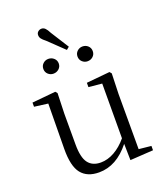

<svg xmlns="http://www.w3.org/2000/svg" viewBox="-161 -1002 970 1125"><g transform="rotate(-20 324.0 -439.5)"><path d="M161 -667Q161 -687 175 -700Q189 -713 208 -713Q228 -713 242.5 -700Q257 -687 257 -667Q257 -647 242.5 -634Q228 -621 208 -621Q189 -621 175 -634Q161 -647 161 -667ZM200 -864Q200 -877 209.5 -885Q219 -893 231 -893Q244 -893 254 -883Q264 -873 275 -851L346 -739L329 -725L233 -817Q215 -831 207.5 -841Q200 -851 200 -864ZM374 -667Q374 -687 388 -700Q402 -713 421 -713Q441 -713 455 -700Q469 -687 469 -667Q469 -647 455 -634Q441 -621 421 -621Q402 -621 388 -634Q374 -647 374 -667ZM262 14Q188 14 151.5 -32Q115 -78 116 -185L119 -467L34 -478V-504L181 -518L191 -506L187 -379V-187Q187 -106 213 -71.5Q239 -37 291 -37Q334 -37 376 -60.5Q418 -84 455 -128L456 -469L373 -477V-504L519 -518L529 -506L525 -379V-35L602 -27V0L458 9L456 -93Q371 14 262 14Z"/></g></svg>

Font: GL-CurulMinamoto Light
Style: Regular
Weight: 300
Designer: Eunice (kana); Ryoko NISHIZUKA 西塚涼子 (ideographs); Frank Grießhammer (Latin, Greek & Cyrillic); Wenlong ZHANG
Foundry: Gutenberg Labo; Adobe
Version: Version 1.002